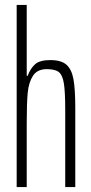

<svg xmlns="http://www.w3.org/2000/svg" viewBox="-20 -763 370 783"><path d="M48 -743H89V-454H93Q103 -482 122 -500Q141 -518 185 -518Q229 -518 250.5 -499.5Q272 -481 279.5 -440.5Q287 -400 287 -322V0H246V-314Q246 -389 240.5 -423Q235 -457 220 -469Q205 -481 171 -481Q132 -481 114.5 -454Q97 -427 93 -384.5Q89 -342 89 -262V0H48Z"/></svg>

Font: Saira Ultra Condensed ExLight
Style: Regular
Weight: 200
Width: 1
Designer: Hector Gatti with collaboration of the Omnibus-Type team
Foundry: Omnibus-Type
Version: Version 1.001; ttfautohint (v1.8)